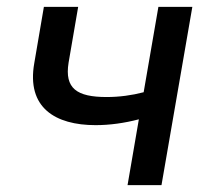

<svg xmlns="http://www.w3.org/2000/svg" viewBox="-20 -540 619 560"><path d="M259 -175C300 -175 343 -181 385 -192L352 0H451L541 -520H442L399 -271C365 -262 328 -257 291 -257C204 -257 168 -282 180 -357L208 -520H108L80 -356C57 -226 141 -175 259 -175Z"/></svg>

Font: Fixel Display 20240404 Medium
Style: Italic
Weight: 500
Italic angle: -10°
Designer: AlfaBravo + MacPaw
Foundry: Kyrylo Tkachov, Marchela Mozhyna, Serhii Makarenko, Maria Weinstein, Zakhar Kryvoshyya
Version: Version 1.211;Glyphs 3.2 (3225)